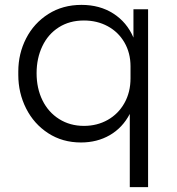

<svg xmlns="http://www.w3.org/2000/svg" viewBox="-20 -567 724 787"><path d="M512 -100Q482 -43 430 -13Q378 17 312 17Q236 17 177.5 -21Q119 -59 87 -122.5Q55 -186 55 -260V-274Q55 -347 87 -409.5Q119 -472 178 -509.5Q237 -547 314 -547Q389 -547 444.5 -511.5Q500 -476 527 -413V-529H587V200H512ZM515 -246V-295Q515 -350 490 -393Q465 -436 421.5 -459.5Q378 -483 324 -483Q265 -483 221 -455Q177 -427 153.5 -377.5Q130 -328 130 -267Q130 -205 154 -156Q178 -107 222.5 -79Q267 -51 324 -51Q378 -51 421.5 -75.5Q465 -100 490 -144.5Q515 -189 515 -246Z"/></svg>

Font: Sora-SIA Light
Style: Regular
Weight: 300
Designer: Jonathan Barnbrook, Julián Moncada
Foundry: Barnbrook Fonts
Version: Version 2.000